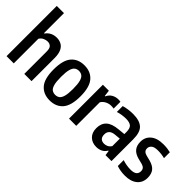

<svg xmlns="http://www.w3.org/2000/svg" viewBox="3 -1491 2184 2184"><g transform="rotate(45 1095.0 -399.0)"><path d="M55 0V-808H171V-486.5H177.5Q226 -553.5 312.5 -553.5Q352 -553.5 385 -536.2Q418 -519 437.5 -478.5Q457 -438 457 -369V0H340.5V-360.5Q340.5 -411 320.5 -430Q300.5 -449 268 -449Q244.5 -449 216.8 -437Q189 -425 171 -395.5V0Z M756.5 10Q655.5 10 597.8 -56Q540 -122 540 -270.5Q540 -421 597.5 -487.2Q655 -553.5 756.5 -553.5Q858 -553.5 915.8 -486.2Q973.5 -419 973.5 -271.5Q973.5 -122.5 916 -56.2Q858.5 10 756.5 10ZM756.5 -79.5Q787 -79.5 808.8 -95.2Q830.5 -111 842.2 -152Q854 -193 854 -269.5Q854 -348 842.2 -390.2Q830.5 -432.5 808.5 -448.5Q786.5 -464.5 756.5 -464.5Q726.5 -464.5 704.8 -448.5Q683 -432.5 671.2 -391Q659.5 -349.5 659.5 -272.5Q659.5 -194.5 671 -152.8Q682.5 -111 704.2 -95.2Q726 -79.5 756.5 -79.5Z M1060 0V-545H1156L1165.5 -470H1171.5Q1192.5 -513.5 1227.5 -532.8Q1262.5 -552 1303.5 -552Q1313.5 -552 1322.5 -551Q1331.5 -550 1338 -548.5V-439.5Q1327.5 -441.5 1317.2 -442.2Q1307 -443 1296.5 -443Q1260.5 -443 1227.2 -426Q1194 -409 1176 -378.5V0Z M1505.5 9.5Q1439 9.5 1397.2 -31Q1355.5 -71.5 1355.5 -143.5Q1355.5 -219 1401 -261.5Q1446.5 -304 1547.5 -312.5L1629.5 -320.5V-354Q1629.5 -414 1603.2 -436.2Q1577 -458.5 1518.5 -458.5Q1490.5 -458.5 1457 -453.5Q1423.5 -448.5 1391 -438V-533Q1423.5 -543 1463.5 -548.2Q1503.5 -553.5 1539 -553.5Q1642.5 -553.5 1692.8 -508.5Q1743 -463.5 1743 -349V0H1647.5L1639 -58.5H1633Q1612 -22.5 1578.8 -6.5Q1545.5 9.5 1505.5 9.5ZM1470 -156.5Q1470 -117 1489.5 -98.2Q1509 -79.5 1543.5 -79.5Q1565 -79.5 1588 -89.5Q1611 -99.5 1629.5 -127V-247.5L1559.5 -241Q1470 -233 1470 -156.5Z M1968 10Q1895.5 10 1833.5 -11.5V-106Q1900 -84 1966 -84Q2015.5 -84 2039 -102.5Q2062.5 -121 2062.5 -154.5Q2062.5 -183.5 2048.5 -198.2Q2034.5 -213 2007 -220.5L1943 -236.5Q1880.5 -253 1850 -290Q1819.5 -327 1819.5 -389Q1819.5 -462 1872.8 -507.8Q1926 -553.5 2028 -553.5Q2060.5 -553.5 2088.2 -550Q2116 -546.5 2141.5 -540.5V-446Q2089.5 -459.5 2033.5 -459.5Q1974.5 -459.5 1950.5 -438.8Q1926.5 -418 1926.5 -389.5Q1926.5 -364 1940 -349.2Q1953.5 -334.5 1981.5 -327L2045 -311Q2110.5 -293.5 2140 -256.8Q2169.5 -220 2169.5 -157.5Q2169.5 -79.5 2115.8 -34.8Q2062 10 1968 10Z"/></g></svg>

Font: Encode Sans Condensed SemiBold
Style: Regular
Weight: 600
Width: 3
Designer: Multiple Designers
Foundry: Impallari Type
Version: Version 3.000; ttfautohint (v1.8.3) -l 8 -r 50 -G 200 -x 14 